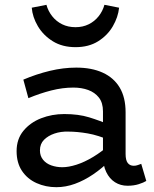

<svg xmlns="http://www.w3.org/2000/svg" viewBox="-20 -764 641 798"><path d="M510 8Q481 8 458 -6.5Q435 -21 421.5 -49Q408 -77 408 -116V-301Q408 -337 391 -358.5Q374 -380 346.5 -390Q319 -400 285 -400Q240 -400 193 -388Q146 -376 98 -356L77 -433Q131 -456 187 -469.5Q243 -483 297 -483Q361 -483 407 -462Q453 -441 477.5 -400Q502 -359 502 -297V-124Q502 -98 511 -86.5Q520 -75 536 -75Q545 -75 553 -78Q561 -81 567 -83L588 -12Q577 -5 556.5 1.5Q536 8 510 8ZM214 14Q170 14 132 -3Q94 -20 71.5 -53.5Q49 -87 49 -136Q49 -186 77.5 -220.5Q106 -255 151 -272.5Q196 -290 247 -290Q306 -290 350 -276.5Q394 -263 441 -243V-179Q388 -202 344.5 -209.5Q301 -217 264 -217Q233 -218 206.5 -209Q180 -200 163 -183Q146 -166 146 -139Q146 -116 159 -100Q172 -84 193.5 -76.5Q215 -69 239 -69Q265 -69 298 -79.5Q331 -90 367.5 -112Q404 -134 441 -167L439 -99Q405 -65 367.5 -39.5Q330 -14 291.5 0Q253 14 214 14ZM294 -568Q239 -568 199.5 -592.5Q160 -617 137.5 -655Q115 -693 112 -732L173 -744Q180 -718 197 -696.5Q214 -675 238.5 -663Q263 -651 294 -651Q324 -651 348.5 -663Q373 -675 390 -696.5Q407 -718 414 -744L475 -732Q471 -693 449 -655Q427 -617 388 -592.5Q349 -568 294 -568Z"/></svg>

Font: BioRhyme ExtraBold
Style: Regular
Weight: 400
Version: Version 1.600;gftools[0.9.33]